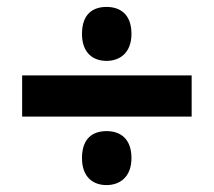

<svg xmlns="http://www.w3.org/2000/svg" viewBox="-20 -630 618 555"><path d="M288 -454C326 -454 360 -477 360 -532C360 -590 326 -610 288 -610C249 -610 217 -590 217 -532C217 -477 249 -454 288 -454ZM44 -293H534V-412H44ZM288 -95C326 -95 360 -118 360 -173C360 -231 326 -251 288 -251C249 -251 217 -231 217 -173C217 -118 249 -95 288 -95Z"/></svg>

Font: Noto Sans Arabic ExtBd
Style: Regular
Weight: 800
Designer: Monotype Design Team, Nadine Chahine, Nizar Qandah and Khaled Hosny
Foundry: Monotype Imaging Inc.
Version: Version 2.012